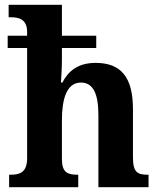

<svg xmlns="http://www.w3.org/2000/svg" viewBox="-20 -780 664 800"><path d="M18 0H306V-52H303C262 -52 238 -61 238 -117V-280C238 -363 256 -436 317 -436C370 -436 390 -386 390 -300V0H599V-52H596C554 -52 534 -61 534 -123V-325C534 -460 483 -518 378 -518C304 -518 263 -482 240 -436H234C235 -456 238 -495 238 -529V-580H381V-631H238V-760H16V-708H27C58 -708 93 -700 93 -647V-631H12V-580H93V-121C93 -61 62 -52 24 -52H18Z"/></svg>

Font: Noto Serif SemiCondensed
Style: Bold
Weight: 700
Width: 4
Designer: Monotype Design Team
Foundry: Monotype Imaging Inc.
Version: Version 2.015